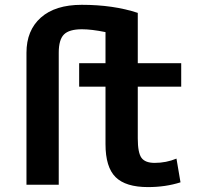

<svg xmlns="http://www.w3.org/2000/svg" viewBox="-20 -760 835 790"><path d="M221.7 -543V0H88.9V-543Q88.9 -634.8 147.9 -687.5Q207 -740.2 316.4 -740.2Q446.3 -740.2 546.9 -707V-500H725.6V-403.3H546.9V-190.4Q546.9 -131.8 562 -110.8Q577.1 -89.8 616.2 -89.8Q664.1 -89.8 706.1 -107.4L722.7 -9.8Q661.1 9.8 588.9 9.8Q497.1 9.8 455.6 -31.2Q414.1 -72.3 414.1 -167V-403.3H305.7V-500H414.1V-627.9Q356.4 -639.6 317.4 -639.6Q264.6 -639.6 243.2 -618.2Q221.7 -596.7 221.7 -543Z"/></svg>

Font: Mgen+ 1c bold
Style: Bold
Weight: 700
Designer: [Source Han Sans]
Ryoko NISHIZUKA  (kana & ideographs); Paul D. Hunt (Latin, Greek & Cyrillic); Wenlong ZHANG  (bopomofo
Version: Version 1.059.20150602